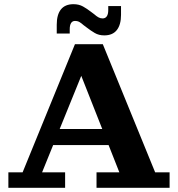

<svg xmlns="http://www.w3.org/2000/svg" viewBox="-20 -897 849 917"><path d="M20 0V-74H88L338 -686H471L721 -74H790V0H441V-74H550L344 -596H393L181 -74H291V0ZM206 -204V-281H530V-204ZM478 -728Q452 -728 432.5 -739.5Q413 -751 395 -765L379 -777L414 -841L430 -829Q440 -820 449.5 -814.5Q459 -809 470 -809Q483 -809 490 -819Q497 -829 497 -849V-868H558V-826Q558 -779 538 -753.5Q518 -728 478 -728ZM251 -779Q251 -827 271 -852Q291 -877 331 -877Q357 -877 376.5 -866Q396 -855 414 -841L430 -829L395 -765L379 -777Q369 -786 360 -791.5Q351 -797 338 -797Q326 -797 319.5 -787Q313 -777 313 -757V-737H251Z"/></svg>

Font: Montagu Slab 144pt SemiBold
Style: Regular
Weight: 600
Version: Version 1.000